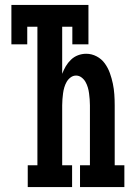

<svg xmlns="http://www.w3.org/2000/svg" viewBox="-20 -755 540 775"><path d="M92 0V-88H131V-647H90V-576H26V-735H337V-576H272V-647H231V-457Q237 -473 245.5 -487.5Q254 -502 266.5 -514Q279 -526 295 -532Q311 -538 328 -538Q350 -538 370 -527.5Q390 -517 403 -499Q416 -481 423.5 -460Q431 -439 435.5 -417.5Q440 -396 441.5 -374Q443 -352 443 -330V-88H482V0H303V-88H343V-330Q343 -342 342 -354Q341 -366 339.5 -378Q338 -390 334.5 -402Q331 -414 325 -424.5Q319 -435 309 -442.5Q299 -450 287 -450Q275 -450 265 -442.5Q255 -435 249 -424.5Q243 -414 239.5 -402Q236 -390 234.5 -378Q233 -366 232 -354Q231 -342 231 -330V-88H271V0Z"/></svg>

Font: Iosevka Slab Semibold
Style: Regular
Weight: 600
Monospace: yes
Designer: Belleve Invis
Foundry: Belleve Invis
Version: Version 11.1.1; ttfautohint (v1.8.3)